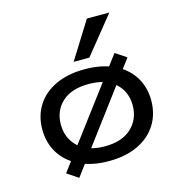

<svg xmlns="http://www.w3.org/2000/svg" viewBox="-118 -876 993 1040"><g transform="rotate(-15 378.5 -356.5)"><path d="M378 9Q284 9 215 -24Q146 -57 109.5 -115.5Q73 -174 73 -250Q73 -325 109.5 -383Q146 -441 215 -473.5Q284 -506 378 -506Q474 -506 542.5 -473.5Q611 -441 647.5 -383Q684 -325 684 -250Q684 -174 647.5 -115.5Q611 -57 542.5 -24Q474 9 378 9ZM378 -74Q475 -74 527.5 -123.5Q580 -173 580 -250Q580 -326 528 -374.5Q476 -423 379 -423Q281 -423 229 -374.5Q177 -326 177 -250Q177 -173 229 -123.5Q281 -74 378 -74ZM199 55 136 13 558 -549 620 -508ZM332 -560 462 -768H588L420 -560Z"/></g></svg>

Font: Nunito Sans 7pt Expanded Medium
Style: Regular
Weight: 500
Width: 7
Designer: Vernon Adams
Foundry: Vernon Adams
Version: Version 3.101;gftools[0.9.27]